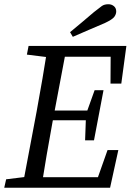

<svg xmlns="http://www.w3.org/2000/svg" viewBox="-23 -887 630 907"><path d="M-3 0 6 -40 128 -55H134L124 0ZM82 0 150 -360Q164 -437 177.5 -515Q191 -593 203 -670H293L225 -310Q211 -233 197.5 -155Q184 -77 172 0ZM104 -629 112 -670H248L237 -614H225ZM124 0 134 -50H478L422 0L485 -178H536L497 0ZM186 -319 195 -365H419L411 -319ZM238 -619 248 -670H574L550 -492H499L500 -670L532 -619ZM379 -224 383 -335 386 -355 424 -461H466L421 -224ZM308 -735Q337 -759 365 -782.5Q393 -806 421 -830Q446 -850 458 -858.5Q470 -867 489 -867Q504 -867 515 -858Q526 -849 526 -833Q526 -820 517 -807.5Q508 -795 472 -778Q435 -762 397 -746Q359 -730 321 -713Z"/></svg>

Font: Source Serif 4
Style: Italic
Weight: 400
Italic angle: -12°
Designer: Frank Grießhammer
Foundry: Adobe Systems Incorporated
Version: Version 4.004;hotconv 1.0.116;makeotfexe 2.5.65601